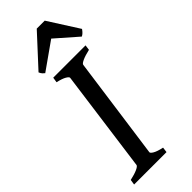

<svg xmlns="http://www.w3.org/2000/svg" viewBox="-271 -860 890 890"><g transform="rotate(-45 174.0 -415.0)"><path d="M305.7 -615.2 302.2 -589.4Q271.5 -582.5 253.4 -574.2Q235.4 -565.9 234.4 -559.1L164.6 -55.7Q164.1 -49.8 178.5 -41.3Q192.9 -32.7 224.6 -25.9L221.2 0H8.8L12.7 -25.9Q43.5 -32.7 61.3 -40.8Q79.1 -48.8 80.6 -55.7L148.9 -559.1Q149.9 -564.9 135.3 -573.7Q120.6 -582.5 89.8 -589.4L93.8 -615.2ZM348.1 -680.7Q335.9 -662.6 322.3 -656.2L215.3 -750L82.5 -656.2Q78.1 -659.2 72.8 -664.8Q67.4 -670.4 63 -680.7L200.7 -830.1H252.9Z"/></g></svg>

Font: Gentium Book Plus
Style: Italic
Weight: 400
Italic angle: -8°
Designer: Victor Gaultney, Annie Olsen, Iska Routamaa, Becca Hirsbrunner
Foundry: SIL International
Version: Version 6.101